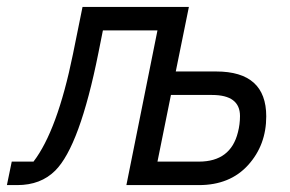

<svg xmlns="http://www.w3.org/2000/svg" viewBox="-66 -536 841 556"><path d="M-46 0 -32 -68H31Q100 -158 145 -378L173 -516H481L443 -329H560Q705 -329 705 -199Q705 -116 652.5 -58Q600 0 510 0H300L390 -448H232L219 -383Q165 -113 94 -42Q52 0 -16 0ZM390 -68H510Q602 -68 623 -153Q629 -176 629 -200Q629 -261 548 -261H429Z"/></svg>

Font: Aneliza
Style: Italic
Weight: 400
Italic angle: -11.31°
Designer: Mike Abbink, Paul van der Laan, Pieter van Rosmalen
Foundry: Bold Monday
Version: Version 3.0